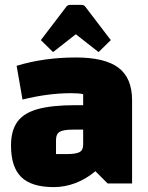

<svg xmlns="http://www.w3.org/2000/svg" viewBox="-20 -750 605 785"><path d="M520 -340V0H420L370 -50Q332 -18 288.5 -1.5Q245 15 200 15Q109 15 67 -26Q25 -67 25 -155Q25 -216 51 -252Q77 -288 134.5 -304Q192 -320 290 -320H320V-365Q305 -369 270 -369Q177 -369 72 -343L48 -481Q160 -515 290 -515Q409 -515 464.5 -473Q520 -431 520 -340ZM320 -158V-220H278Q239 -220 224 -211Q209 -202 209 -178V-120H251Q290 -120 305 -128Q320 -136 320 -158ZM147 -586 250 -721Q256 -730 266 -730H314Q324 -730 330 -721L433 -586L383 -537L290 -610L197 -537Z"/></svg>

Font: Changa ExtraBold
Style: Regular
Weight: 800
Designer: Eduardo Rodriguez Tunni
Foundry: Eduardo Rodriguez Tunni
Version: Version 2.002; ttfautohint (v1.5) -l 8 -r 50 -G 220 -x 14 -H